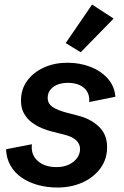

<svg xmlns="http://www.w3.org/2000/svg" viewBox="-20 -817 550 849"><path d="M233.9 12.2Q188.5 12.2 148.2 1.2Q107.9 -9.8 76.4 -31.2Q44.9 -52.7 26.6 -84.5Q8.3 -116.2 6.8 -157.2L121.1 -179.2Q115.7 -133.3 146.5 -105.7Q177.2 -78.1 230 -78.1Q261.2 -78.1 284.4 -89.1Q307.6 -100.1 320.8 -118.4Q334 -136.7 334 -158.2Q334 -180.7 316.4 -197Q298.8 -213.4 263.7 -221.7L213.4 -234.4Q190.4 -239.7 165.8 -250Q141.1 -260.3 120.1 -276.1Q99.1 -292 85.9 -315.7Q72.8 -339.4 72.8 -372.1Q72.8 -422.4 100.3 -460Q127.9 -497.6 174.6 -518.6Q221.2 -539.6 278.3 -539.6Q333.5 -539.6 380.4 -521.2Q427.2 -502.9 457 -469Q486.8 -435.1 490.2 -389.2L374.5 -365.7Q377.4 -405.3 351.8 -428Q326.2 -450.7 279.3 -450.7Q240.7 -450.7 215.8 -432.6Q190.9 -414.6 190.9 -383.8Q190.9 -358.9 212.4 -344.2Q233.9 -329.6 272.9 -319.3L326.7 -305.2Q379.9 -292 416.7 -257.6Q453.6 -223.1 453.6 -166.5Q453.6 -112.8 423.8 -72.5Q394 -32.2 344.5 -10Q294.9 12.2 233.9 12.2ZM336.9 -585.9 270.5 -626.5 387.2 -796.9 482.4 -734.9Z"/></svg>

Font: Schibsted Grotesk SemiBold
Style: Italic
Weight: 600
Italic angle: -12°
Designer: Bakken & Baeck AS, Henrik Kongsvoll
Foundry: Schibsted ASA
Version: Version 1.100;gftools[0.9.25]